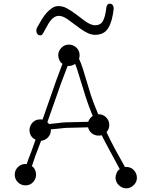

<svg xmlns="http://www.w3.org/2000/svg" viewBox="-20 -950 823 1042"><path d="M181 -800Q193 -822 206 -843.5Q219 -865 233.5 -881Q248 -897 263.5 -907Q279 -917 297 -917Q320 -917 342 -905.5Q364 -894 400 -867L434 -841Q471 -813 495 -813Q527 -813 539.5 -837.5Q552 -862 557 -908Q560 -930 576 -930Q585 -930 591 -923Q597 -916 597 -902Q590 -836 568 -798.5Q546 -761 495 -761Q461 -761 414 -796L346 -846Q320 -864 299 -864Q266 -864 238 -813L213 -768Q207 -758 198 -758Q189 -758 183 -765.5Q177 -773 177 -784Q177 -793 181 -800ZM288 -251 256 -248V-244Q256 -221 240.5 -204.5Q225 -188 203 -186L178 -120Q170 -100 165.5 -85Q161 -70 156 -57L153 -48Q164 -42 170 -28Q176 -14 176 -3Q176 20 160 38Q144 56 118 56Q94 56 77 39Q60 22 60 -2Q60 -26 77 -43Q94 -60 118 -60H126L127 -66Q131 -79 137.5 -95Q144 -111 151 -130L173 -192Q156 -200 148 -214Q140 -228 140 -243Q140 -266 156 -284Q172 -302 198 -302Q210 -302 211 -301L284 -510L319 -604Q308 -610 302 -624.5Q296 -639 296 -650Q296 -673 313 -690.5Q330 -708 353 -708Q376 -708 394 -692Q412 -676 412 -650Q412 -640 409 -631Q414 -620 420 -605Q426 -590 431 -573L473 -434Q481 -410 491 -384Q501 -358 513 -330H515Q539 -330 556 -313Q573 -296 573 -272Q573 -249 558 -233Q579 -188 604 -141.5Q629 -95 658 -44H665Q691 -44 707 -26Q723 -8 723 15Q723 38 705.5 55Q688 72 665 72Q642 72 624.5 54.5Q607 37 607 14Q607 3 613 -11.5Q619 -26 630 -32Q601 -86 576.5 -131Q552 -176 532 -216Q527 -215 523 -214.5Q519 -214 515 -214Q494 -214 478.5 -226.5Q463 -239 458 -259L337 -256Q333 -256 321 -254.5Q309 -253 288 -251ZM354 -592H347L312 -500L237 -287L246 -277L286 -281Q303 -283 315 -284.5Q327 -286 335 -286L459 -289Q463 -302 474 -313L483 -321Q472 -348 462.5 -373.5Q453 -399 445 -424L428 -479Q414 -522 405.5 -551.5Q397 -581 388 -603Q371 -592 354 -592Z"/></svg>

Font: Nelagoney
Style: Regular
Weight: 400
Designer: Kanati
Foundry: Kanati and Michael Everson
Version: Version 2.000